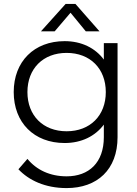

<svg xmlns="http://www.w3.org/2000/svg" viewBox="-20 -720 700 980"><path d="M320 240C476 240 580 146 580 -20V-500H510V-416C466 -475 396 -510 310 -510C154 -510 50 -406 50 -250C50 -94 154 10 310 10C396 10 466 -25 510 -84V-20C510 110 434 180 320 180C236 180 167 148 120 91L74 144C127 200 210 240 320 240ZM320 -50C200 -50 120 -130 120 -250C120 -370 200 -450 320 -450C440 -450 520 -370 520 -250C520 -130 440 -50 320 -50ZM365 -700H315L189 -560H259L340 -655L418 -560H488Z"/></svg>

Font: Gully Light
Style: Regular
Weight: 300
Designer: jaikishan Patel
Foundry: MagicType
Version: Version 1.000;Glyphs 3.2 (3242)